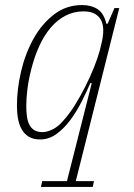

<svg xmlns="http://www.w3.org/2000/svg" viewBox="-20 -540 532 760"><path d="M147 177H245L343 -210L338 -212Q323 -177 303 -137.5Q283 -98 258.5 -65Q234 -32 204 -10Q174 12 139 12Q112 12 94.5 1.5Q77 -9 66.5 -27Q56 -45 51.5 -69.5Q47 -94 47 -121Q47 -187 63.5 -257.5Q80 -328 112.5 -386.5Q145 -445 193.5 -482.5Q242 -520 305 -520Q341 -520 366 -504Q391 -488 401 -446H406L433 -508H452L280 177H352L347 200H142ZM148 -17Q166 -17 188.5 -28Q211 -39 232 -64Q256 -91 278 -126.5Q300 -162 319 -200Q338 -238 352.5 -274.5Q367 -311 375 -340L380 -361Q398 -429 379 -462Q360 -495 311 -495Q273 -495 240.5 -478.5Q208 -462 182 -432Q156 -402 136.5 -360Q117 -318 104 -267Q93 -224 88.5 -187Q84 -150 84 -121Q84 -99 86.5 -80Q89 -61 96 -47Q103 -33 115.5 -25Q128 -17 148 -17Z"/></svg>

Font: IBM Plex Serif ExtLt
Style: Italic
Weight: 200
Italic angle: -14°
Designer: Mike Abbink, Paul van der Laan, Pieter van Rosmalen
Foundry: Bold Monday
Version: Version 3.001